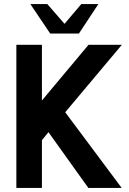

<svg xmlns="http://www.w3.org/2000/svg" viewBox="-20 -919 629 939"><path d="M575 0H412L217 -272.5L185 -233.5V0H60V-700H185V-427.5L413 -700H576L299 -370ZM225.5 -755 128.5 -899H211.5L295.5 -802.5L377.5 -899H461L366 -755Z"/></svg>

Font: Urbanist
Style: Bold
Weight: 700
Designer: Corey Hu
Foundry: Corey Hu
Version: Version 1.330; ttfautohint (v1.8.4.7-5d5b)